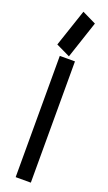

<svg xmlns="http://www.w3.org/2000/svg" viewBox="-159 -861 489 872"><g transform="rotate(20 85.5 -425.5)"><path d="M122.1 -605.5V-19.5H48.8V-605.5ZM20.5 -650.4 81.1 -830.6 148.4 -797.9 88.4 -617.7Z"/></g></svg>

Font: Gap Sans
Style: Regular
Weight: 400
Designer: Alexandre Liziard and Étienne Ozeray
Foundry: Interstices.io
Version: Version 1.6.1 - December 3. 2014